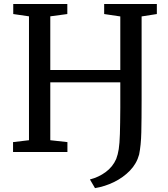

<svg xmlns="http://www.w3.org/2000/svg" viewBox="-20 -763 845 964"><path d="M457 181.5 431.5 138Q475 127 510.5 101Q546 75 563.5 35Q572 13 576.2 -14.5Q580.5 -42 582 -90.2Q583.5 -138.5 584 -222V-349.5H232.5V-59L318.5 -49.5V0H45.5V-49.5L125.5 -59V-681L46.5 -692.5V-743H318V-692.5L232.5 -681V-411.5H584V-680.5L503 -692.5V-743H767.5V-692.5L691 -680.5V-260.5Q691 -163.5 689.5 -98.5Q688 -33.5 678.5 13Q666 59 632.2 93.8Q598.5 128.5 552.5 151Q506.5 173.5 457 181.5Z"/></svg>

Font: Merriweather
Style: Regular
Weight: 400
Designer: Eben Sorkin
Foundry: Eben Sorkin
Version: Version 2.100; ttfautohint (v1.7.19-72a1) -l 8 -r 50 -G 200 